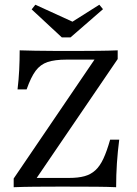

<svg xmlns="http://www.w3.org/2000/svg" viewBox="-20 -781 573 801"><path d="M37.1 0V-36.3L374.2 -532.3H257.3Q208.9 -532.3 178.6 -522.2Q148.4 -512.1 128.6 -485.5Q108.9 -458.9 91.1 -408.1H53.2Q58.1 -449.2 60.1 -489.5Q62.1 -529.8 62.1 -571Q89.5 -570.2 126.6 -569.4Q163.7 -568.5 215.3 -568.5H305.6Q344.4 -568.5 389.1 -569Q433.9 -569.4 471 -571V-534.7L133.1 -38.7H268.5Q306.5 -38.7 332.7 -46Q358.9 -53.2 377.8 -70.6Q396.8 -87.9 411.3 -119Q425.8 -150 439.5 -198.4H477.4Q471 -148.4 467.7 -99.6Q464.5 -50.8 464.5 0Q429 -1.6 381 -2Q333.1 -2.4 266.1 -2.4H215.3Q172.6 -2.4 125.4 -2Q78.2 -1.6 37.1 0ZM394.4 -761.3 409.7 -742.7 274.2 -625H237.9L112.1 -741.9L127.4 -761.3L312.9 -676.6L254 -672.6Z"/></svg>

Font: Playfair 9pt
Style: Regular
Weight: 400
Designer: Claus Eggers Sørensen
Foundry: Claus Eggers Sørensen
Version: Version 2.203